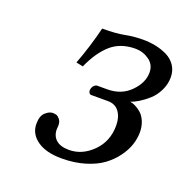

<svg xmlns="http://www.w3.org/2000/svg" viewBox="-90 -527 611 625"><g transform="rotate(20 215.0 -215.0)"><path d="M140.1 -85Q140.1 -82.5 139.6 -78.4Q139.2 -74.2 139.2 -71.8Q139.2 -48.8 154.3 -35.4Q169.4 -22 199.2 -22Q244.6 -22 280.8 -58.1Q316.9 -94.2 316.9 -148.9Q316.9 -177.7 303.5 -196.3Q290 -214.8 264.2 -214.8H207Q202.1 -214.8 199.5 -218.5Q196.8 -222.2 196.8 -227.1Q196.8 -236.3 202.6 -243.2Q208.5 -250 214.8 -250H249Q297.9 -250 328.9 -281.5Q359.9 -313 359.9 -348.1Q359.9 -375.5 338.4 -390.6Q316.9 -405.8 291 -405.8Q239.3 -405.8 206.1 -376.5Q172.9 -347.2 148.9 -293L125 -297.9Q149.4 -362.3 166 -430.2Q213.9 -430.2 242.9 -436Q272 -441.9 304.2 -441.9Q326.7 -441.9 347.4 -437.7Q368.2 -433.6 387.5 -424.3Q406.7 -415 418.5 -397.7Q430.2 -380.4 430.2 -356.9Q430.2 -333 419.2 -310.8Q408.2 -288.6 391.8 -274.2Q375.5 -259.8 360.1 -250.5Q344.7 -241.2 333 -237.8Q341.3 -236.8 351.3 -231.9Q361.3 -227.1 372.1 -218Q382.8 -209 389.9 -192.1Q397 -175.3 397 -154.8Q397 -133.8 389.9 -111.8Q382.8 -89.8 366.5 -67.4Q350.1 -44.9 326.4 -27.3Q302.7 -9.8 266.4 1.2Q230 12.2 186 12.2Q131.8 12.2 101.3 -9.5Q70.8 -31.2 70.8 -65.9Q70.8 -93.3 84 -105.2Q97.2 -117.2 108.9 -117.2Q115.7 -117.2 121.6 -115.5Q127.4 -113.8 133.8 -106Q140.1 -98.1 140.1 -85Z"/></g></svg>

Font: Common Serif News
Style: Italic
Weight: 450
Italic angle: -12°
Designer: Philipp H. Poll, Khaled Hosny
Foundry: Stefan Peev, Context Ltd.
Version: Version 1.026